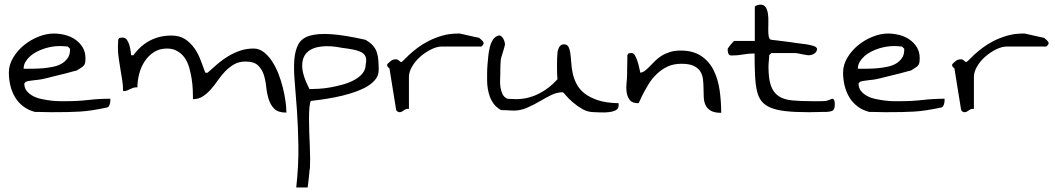

<svg xmlns="http://www.w3.org/2000/svg" viewBox="-20 -488 4599 837"><path d="M18.6 -171.9Q18.6 -205.1 37.1 -236.3Q55.7 -267.6 84.5 -291Q113.3 -314.5 147.9 -328.1Q182.6 -341.8 213.9 -341.8Q239.3 -341.8 264.2 -335.4Q289.1 -329.1 308.6 -315.4Q328.1 -301.8 340.3 -281.7Q352.5 -261.7 352.5 -234.4Q352.5 -221.7 351.1 -214.4Q349.6 -207 344.7 -201.7Q339.8 -196.3 332.5 -191.9Q325.2 -187.5 314.5 -180.7Q308.6 -179.7 296.9 -176.3Q285.2 -172.9 270 -168.9Q254.9 -165 238.3 -161.1Q221.7 -157.2 206.5 -153.3Q191.4 -149.4 179.7 -146.5Q168 -143.6 162.1 -142.6Q159.2 -141.6 149.4 -140.6Q139.6 -139.6 128.4 -138.2Q117.2 -136.7 107.4 -135.3Q97.7 -133.8 95.7 -132.8Q92.8 -131.8 89.4 -128.4Q85.9 -125 85.9 -124Q85.9 -104.5 96.7 -91.3Q107.4 -78.1 124 -69.3Q140.6 -60.5 161.6 -56.2Q182.6 -51.8 203.1 -49.3Q223.6 -46.9 241.2 -46.9Q258.8 -46.9 269.5 -46.9Q318.4 -46.9 365.2 -52.2Q412.1 -57.6 460.9 -57.6V-49.8Q460.9 -43.9 459.5 -37.6Q458 -31.2 455.1 -25.9Q452.1 -20.5 447.3 -19.5Q410.2 -11.7 381.3 -7.3Q352.5 -2.9 327.1 -1.5Q301.8 0 274.4 0.5Q247.1 1 213.9 1H197.3Q186.5 1 173.8 0.5Q161.1 0 149.4 0H132.8Q102.5 -7.8 80.6 -24.9Q58.6 -42 44.9 -65.4Q31.2 -88.9 24.9 -116.2Q18.6 -143.6 18.6 -171.9ZM237.3 -287.1Q224.6 -287.1 208.5 -284.7Q192.4 -282.2 175.3 -276.9Q158.2 -271.5 141.6 -263.2Q125 -254.9 112.3 -243.7Q99.6 -232.4 91.3 -218.8Q83 -205.1 83 -188.5H123Q144.5 -188.5 167 -190.4Q189.5 -192.4 210.9 -196.8Q232.4 -201.2 248.5 -210.4Q264.6 -219.7 274.9 -234.4Q285.2 -249 285.2 -270.5V-275.4L275.4 -285.2Q273.4 -285.2 268.1 -285.6Q262.7 -286.1 256.8 -286.6Q251 -287.1 245.6 -287.1Q240.2 -287.1 237.3 -287.1Z M1050.8 -219.7Q1021.5 -219.7 1000.5 -207.5Q979.5 -195.3 961.9 -177.2Q944.3 -159.2 929.7 -137.7Q915 -116.2 898.9 -98.1Q882.8 -80.1 864.3 -67.9Q845.7 -55.7 821.3 -55.7Q821.3 -74.2 820.3 -97.7Q819.3 -121.1 815.4 -145.5Q811.5 -169.9 804.7 -193.8Q797.9 -217.8 785.2 -235.8Q772.5 -253.9 753.4 -265.1Q734.4 -276.4 708 -276.4Q674.8 -276.4 650.9 -260.7Q627 -245.1 610.8 -220.7Q594.7 -196.3 586.9 -166.5Q579.1 -136.7 579.1 -107.4Q566.4 -107.4 560.1 -105Q553.7 -102.5 547.4 -99.6Q541 -96.7 534.7 -93.8Q528.3 -90.8 516.6 -90.8Q516.6 -115.2 512.7 -139.2Q508.8 -163.1 504.9 -186.5Q501 -210 497.6 -233.4Q494.1 -256.8 494.1 -280.3V-287.1Q494.1 -292 494.6 -297.4Q495.1 -302.7 495.1 -306.6V-314.5Q498 -322.3 502.9 -323.2Q507.8 -324.2 513.7 -324.2Q526.4 -324.2 533.2 -314.5Q540 -304.7 543.9 -291.5Q547.9 -278.3 549.3 -265.1Q550.8 -252 551.8 -247.1H561.5Q592.8 -290 634.3 -311.5Q675.8 -333 727.5 -333Q762.7 -333 786.6 -317.4Q810.5 -301.8 827.1 -278.3Q843.8 -254.9 854.5 -226.1Q865.2 -197.3 875 -170.9H884.8Q906.2 -190.4 929.2 -210Q952.1 -229.5 976.1 -243.7Q1000 -257.8 1026.9 -267.1Q1053.7 -276.4 1085.9 -276.4Q1109.4 -276.4 1129.4 -261.2Q1149.4 -246.1 1165.5 -221.7Q1181.6 -197.3 1193.4 -167.5Q1205.1 -137.7 1212.9 -106.4Q1220.7 -75.2 1224.6 -46.9Q1228.5 -18.6 1228.5 2.9Q1192.4 2.9 1175.8 -13.7Q1159.2 -30.3 1151.4 -55.2Q1143.6 -80.1 1140.6 -108.9Q1137.7 -137.7 1129.9 -162.1Q1122.1 -186.5 1104.5 -203.1Q1086.9 -219.7 1050.8 -219.7Z M1271.5 329.1Q1282.2 230.5 1280.8 146Q1279.3 61.5 1274.4 -8.3Q1269.5 -78.1 1264.6 -133.8Q1259.8 -189.5 1263.2 -229.5Q1266.6 -269.5 1281.2 -295.9Q1295.9 -322.3 1331.1 -332.5Q1366.2 -342.8 1424.3 -338.9Q1482.4 -335 1573.2 -314.5Q1593.8 -302.7 1605.5 -289.6Q1617.2 -276.4 1622.6 -260.3Q1627.9 -244.1 1629.4 -224.6Q1630.9 -205.1 1630.9 -182.6Q1630.9 -157.2 1613.3 -137.7Q1595.7 -118.2 1568.4 -104.5Q1541 -90.8 1507.3 -80.6Q1473.6 -70.3 1440.9 -64Q1408.2 -57.6 1379.9 -53.7Q1351.6 -49.8 1335 -47.9Q1331.1 -41 1329.1 -21Q1327.1 -1 1327.1 27.3Q1327.1 55.7 1328.1 87.4Q1329.1 119.1 1330.6 149.4Q1332 179.7 1332 205.1Q1332 230.5 1331.1 244.1Q1329.1 252.9 1328.1 268.1Q1327.1 283.2 1325.2 296.9Q1323.2 310.5 1322.3 319.3L1321.3 329.1ZM1471.7 -279.3Q1420.9 -290 1380.4 -285.2Q1339.8 -280.3 1318.4 -259.3Q1296.9 -238.3 1297.4 -199.2Q1297.9 -160.2 1329.1 -99.6Q1346.7 -99.6 1371.1 -101.1Q1395.5 -102.5 1422.4 -107.4Q1449.2 -112.3 1476.6 -120.1Q1503.9 -127.9 1525.9 -140.1Q1547.9 -152.3 1561 -168.9Q1574.2 -185.5 1574.2 -207Q1579.1 -229.5 1573.2 -242.2Q1567.4 -254.9 1552.7 -261.7Q1538.1 -268.6 1517.1 -272.5Q1496.1 -276.4 1471.7 -279.3Z M1677.7 -190.4Q1676.8 -190.4 1672.9 -193.8Q1668.9 -197.3 1668.9 -200.2Q1668 -200.2 1668 -202.1V-207Q1668 -208 1668.9 -209Q1679.7 -219.7 1687 -224.6Q1694.3 -229.5 1707 -229.5Q1710.9 -229.5 1714.4 -227.5Q1717.8 -225.6 1719.7 -223.6Q1721.7 -221.7 1724.1 -219.7Q1726.6 -217.8 1729.5 -217.8Q1732.4 -217.8 1741.2 -227.1Q1750 -236.3 1764.6 -250Q1779.3 -263.7 1800.8 -279.8Q1822.3 -295.9 1849.1 -309.6Q1876 -323.2 1907.7 -332.5Q1939.5 -341.8 1977.5 -341.8H1983.4Q1987.3 -340.8 1999.5 -338.4Q2011.7 -335.9 2025.4 -332.5Q2039.1 -329.1 2051.3 -326.7Q2063.5 -324.2 2068.4 -323.2Q2069.3 -322.3 2072.3 -319.8Q2075.2 -317.4 2078.1 -314.9Q2081.1 -312.5 2083.5 -309.6Q2085.9 -306.6 2086.9 -304.7Q2086.9 -303.7 2087.9 -301.8Q2087.9 -301.8 2088.4 -300.8Q2088.9 -299.8 2088.9 -299.8L2087.9 -297.9Q2087.9 -297.9 2087.9 -296.9Q2086.9 -295.9 2086.9 -294.9Q2085.9 -292 2082 -288.6Q2078.1 -285.2 2078.1 -285.2H1906.2Q1884.8 -285.2 1859.9 -272.9Q1835 -260.7 1813 -241.7Q1791 -222.7 1776.9 -198.7Q1762.7 -174.8 1762.7 -152.3V-13.7Q1752 -13.7 1747.1 -11.2Q1742.2 -8.8 1738.8 -5.9Q1735.4 -2.9 1731.4 -1Q1727.5 1 1720.7 1H1718.8Q1717.8 1 1716.8 0Q1712.9 -1 1710 -4.4Q1707 -7.8 1707 -8.8Z M2433.6 -85.9Q2408.2 -85.9 2383.3 -73.7Q2358.4 -61.5 2332 -45.9Q2305.7 -30.3 2277.3 -18.1Q2249 -5.9 2219.7 -5.9Q2215.8 -5.9 2208 -6.3Q2200.2 -6.8 2190.9 -7.3Q2181.6 -7.8 2173.8 -7.8Q2166 -7.8 2163.1 -8.8Q2144.5 -19.5 2133.3 -34.2Q2122.1 -48.8 2115.7 -65.9Q2109.4 -83 2106.4 -101.6Q2103.5 -120.1 2103.5 -138.7V-166Q2103.5 -183.6 2105 -204.1Q2106.4 -224.6 2108.9 -246.1Q2111.3 -267.6 2116.2 -285.6Q2121.1 -303.7 2129.9 -316.4Q2138.7 -329.1 2153.3 -333Q2159.2 -335 2165 -330.1Q2170.9 -325.2 2174.3 -318.8Q2177.7 -312.5 2179.7 -305.2Q2181.6 -297.9 2181.6 -294.9Q2181.6 -292 2178.7 -282.2Q2175.8 -272.5 2172.4 -261.2Q2168.9 -250 2166 -240.2Q2163.1 -230.5 2163.1 -228.5Q2163.1 -227.5 2162.6 -220.2Q2162.1 -212.9 2161.6 -204.1Q2161.1 -195.3 2161.1 -185.1Q2161.1 -174.8 2161.1 -168.9Q2161.1 -156.2 2160.2 -140.1Q2159.2 -124 2161.6 -108.4Q2164.1 -92.8 2169.9 -79.1Q2175.8 -65.4 2191.4 -57.6Q2192.4 -57.6 2197.8 -57.1Q2203.1 -56.6 2209.5 -56.6Q2215.8 -56.6 2221.2 -56.2Q2226.6 -55.7 2228.5 -55.7Q2281.2 -55.7 2328.1 -79.1Q2375 -102.5 2410.2 -142.6Q2409.2 -148.4 2408.7 -165Q2408.2 -181.6 2408.2 -199.7Q2408.2 -217.8 2408.7 -233.9Q2409.2 -250 2410.2 -256.8Q2410.2 -262.7 2412.1 -269Q2414.1 -275.4 2417 -281.2Q2419.9 -287.1 2425.3 -291Q2430.7 -294.9 2437.5 -294.9Q2452.1 -294.9 2458 -284.2Q2463.9 -273.4 2466.3 -255.9Q2468.8 -238.3 2470.2 -215.3Q2471.7 -192.4 2476.6 -168.9Q2481.4 -145.5 2493.2 -122.6Q2504.9 -99.6 2527.3 -81.5Q2549.8 -63.5 2585.9 -51.3Q2622.1 -39.1 2676.8 -38.1Q2676.8 -36.1 2676.8 -33.2Q2676.8 -30.3 2676.8 -28.3Q2676.8 -13.7 2664.1 -7.3Q2651.4 -1 2633.3 1Q2615.2 2.9 2597.7 2Q2580.1 1 2571.3 1Q2542 1 2518.6 -12.7Q2495.1 -26.4 2476.6 -42.5Q2458 -58.6 2446.8 -72.3Q2435.5 -85.9 2433.6 -85.9Z M2950.2 -210Q2916 -210 2890.1 -197.8Q2864.3 -185.5 2843.8 -166Q2823.2 -146.5 2809.6 -124.5Q2795.9 -102.5 2785.6 -83Q2775.4 -63.5 2770 -50.8Q2764.6 -38.1 2762.7 -38.1Q2736.3 -38.1 2725.6 -51.8Q2714.8 -65.4 2711.9 -85.4Q2709 -105.5 2711.4 -127.4Q2713.9 -149.4 2713.9 -166V-182.6Q2713.9 -194.3 2714.4 -207Q2714.8 -219.7 2714.8 -230.5V-247.1Q2717.8 -254.9 2722.7 -255.9Q2727.5 -256.8 2733.4 -256.8Q2742.2 -256.8 2748 -246.6Q2753.9 -236.3 2758.8 -221.7Q2763.7 -207 2766.6 -192.9Q2769.5 -178.7 2771.5 -170.9Q2783.2 -172.9 2793 -180.7Q2802.7 -188.5 2813 -199.2Q2823.2 -210 2835 -221.7Q2846.7 -233.4 2862.3 -243.7Q2877.9 -253.9 2898.9 -260.7Q2919.9 -267.6 2947.3 -267.6Q3002 -267.6 3037.1 -243.7Q3072.3 -219.7 3091.3 -181.2Q3110.4 -142.6 3117.2 -94.2Q3124 -45.9 3124 3.9Q3094.7 3.9 3078.6 -5.4Q3062.5 -14.6 3055.7 -29.8Q3048.8 -44.9 3047.9 -64Q3046.9 -83 3046.9 -103Q3046.9 -123 3044.4 -142.6Q3042 -162.1 3032.7 -176.8Q3023.4 -191.4 3004.4 -200.7Q2985.4 -210 2950.2 -210Z M3269.5 -254.9Q3242.2 -254.9 3219.2 -250.5Q3196.3 -246.1 3168.9 -246.1Q3158.2 -246.1 3155.3 -254.4Q3152.3 -262.7 3152.3 -270.5V-275.4Q3154.3 -279.3 3158.7 -285.2Q3163.1 -291 3168 -296.4Q3172.9 -301.8 3176.3 -305.7Q3179.7 -309.6 3180.7 -309.6H3270.5V-456.1Q3270.5 -460 3273.4 -461.9Q3276.4 -463.9 3280.8 -465.3Q3285.2 -466.8 3289.1 -467.3Q3293 -467.8 3294.9 -467.8Q3310.5 -467.8 3317.9 -456.5Q3325.2 -445.3 3327.6 -428.7Q3330.1 -412.1 3329.6 -392.6Q3329.1 -373 3329.1 -356.4Q3329.1 -339.8 3331.5 -327.6Q3334 -315.4 3342.8 -314.5Q3350.6 -313.5 3372.6 -311Q3394.5 -308.6 3418.5 -305.2Q3442.4 -301.8 3463.9 -298.8Q3485.4 -295.9 3495.1 -294.9Q3497.1 -294.9 3502.4 -293.5Q3507.8 -292 3514.2 -291Q3520.5 -290 3525.4 -288.1Q3530.3 -286.1 3532.2 -285.2Q3534.2 -285.2 3538.1 -281.2Q3542 -277.3 3542 -275.4Q3542 -268.6 3538.1 -262.7Q3534.2 -256.8 3528.3 -253.4Q3522.5 -250 3516.1 -248.5Q3509.8 -247.1 3503.9 -247.1Q3502 -247.1 3493.2 -248.5Q3484.4 -250 3475.1 -252Q3465.8 -253.9 3457.5 -255.4Q3449.2 -256.8 3447.3 -256.8H3437.5Q3428.7 -256.8 3418.9 -256.8Q3409.2 -256.8 3399.4 -256.8H3373Q3366.2 -256.8 3359.4 -256.8Q3352.5 -256.8 3347.7 -256.8H3342.8L3333 -247.1Q3333 -246.1 3333 -240.2Q3333 -234.4 3332 -226.6Q3331.1 -218.8 3330.6 -210.4Q3330.1 -202.1 3330.1 -197.3Q3330.1 -144.5 3340.8 -114.3Q3351.6 -84 3374.5 -68.8Q3397.5 -53.7 3433.1 -50.3Q3468.8 -46.9 3520.5 -46.9Q3526.4 -46.9 3536.1 -46.9Q3545.9 -46.9 3555.7 -46.9Q3565.4 -46.9 3572.3 -47.4Q3579.1 -47.9 3580.1 -47.9Q3581.1 -47.9 3585 -49.3Q3588.9 -50.8 3594.2 -52.2Q3599.6 -53.7 3603 -55.7Q3606.4 -57.6 3608.4 -57.6Q3612.3 -57.6 3614.7 -54.2Q3617.2 -50.8 3618.2 -45.9Q3619.1 -41 3619.1 -37.1V-30.3Q3619.1 -14.6 3612.3 -7.8Q3605.5 -1 3580.1 0H3563.5Q3551.8 0 3539.6 0.5Q3527.3 1 3514.6 1H3500Q3444.3 1 3405.3 -3.4Q3366.2 -7.8 3340.8 -18.1Q3315.4 -28.3 3300.8 -45.9Q3286.1 -63.5 3279.8 -91.8Q3273.4 -120.1 3271.5 -160.2Q3269.5 -200.2 3269.5 -254.9Z M3655.3 -171.9Q3655.3 -205.1 3673.8 -236.3Q3692.4 -267.6 3721.2 -291Q3750 -314.5 3784.7 -328.1Q3819.3 -341.8 3850.6 -341.8Q3876 -341.8 3900.9 -335.4Q3925.8 -329.1 3945.3 -315.4Q3964.8 -301.8 3977.1 -281.7Q3989.3 -261.7 3989.3 -234.4Q3989.3 -221.7 3987.8 -214.4Q3986.3 -207 3981.4 -201.7Q3976.6 -196.3 3969.2 -191.9Q3961.9 -187.5 3951.2 -180.7Q3945.3 -179.7 3933.6 -176.3Q3921.9 -172.9 3906.7 -168.9Q3891.6 -165 3875 -161.1Q3858.4 -157.2 3843.3 -153.3Q3828.1 -149.4 3816.4 -146.5Q3804.7 -143.6 3798.8 -142.6Q3795.9 -141.6 3786.1 -140.6Q3776.4 -139.6 3765.1 -138.2Q3753.9 -136.7 3744.1 -135.3Q3734.4 -133.8 3732.4 -132.8Q3729.5 -131.8 3726.1 -128.4Q3722.7 -125 3722.7 -124Q3722.7 -104.5 3733.4 -91.3Q3744.1 -78.1 3760.7 -69.3Q3777.3 -60.5 3798.3 -56.2Q3819.3 -51.8 3839.8 -49.3Q3860.4 -46.9 3877.9 -46.9Q3895.5 -46.9 3906.2 -46.9Q3955.1 -46.9 4002 -52.2Q4048.8 -57.6 4097.7 -57.6V-49.8Q4097.7 -43.9 4096.2 -37.6Q4094.7 -31.2 4091.8 -25.9Q4088.9 -20.5 4084 -19.5Q4046.9 -11.7 4018.1 -7.3Q3989.3 -2.9 3963.9 -1.5Q3938.5 0 3911.1 0.5Q3883.8 1 3850.6 1H3834Q3823.2 1 3810.5 0.5Q3797.9 0 3786.1 0H3769.5Q3739.3 -7.8 3717.3 -24.9Q3695.3 -42 3681.6 -65.4Q3668 -88.9 3661.6 -116.2Q3655.3 -143.6 3655.3 -171.9ZM3874 -287.1Q3861.3 -287.1 3845.2 -284.7Q3829.1 -282.2 3812 -276.9Q3794.9 -271.5 3778.3 -263.2Q3761.7 -254.9 3749 -243.7Q3736.3 -232.4 3728 -218.8Q3719.7 -205.1 3719.7 -188.5H3759.8Q3781.2 -188.5 3803.7 -190.4Q3826.2 -192.4 3847.7 -196.8Q3869.1 -201.2 3885.3 -210.4Q3901.4 -219.7 3911.6 -234.4Q3921.9 -249 3921.9 -270.5V-275.4L3912.1 -285.2Q3910.2 -285.2 3904.8 -285.6Q3899.4 -286.1 3893.6 -286.6Q3887.7 -287.1 3882.3 -287.1Q3877 -287.1 3874 -287.1Z M4140.6 -190.4Q4139.6 -190.4 4135.7 -193.8Q4131.8 -197.3 4131.8 -200.2Q4130.9 -200.2 4130.9 -202.1V-207Q4130.9 -208 4131.8 -209Q4142.6 -219.7 4149.9 -224.6Q4157.2 -229.5 4169.9 -229.5Q4173.8 -229.5 4177.2 -227.5Q4180.7 -225.6 4182.6 -223.6Q4184.6 -221.7 4187 -219.7Q4189.5 -217.8 4192.4 -217.8Q4195.3 -217.8 4204.1 -227.1Q4212.9 -236.3 4227.5 -250Q4242.2 -263.7 4263.7 -279.8Q4285.2 -295.9 4312 -309.6Q4338.9 -323.2 4370.6 -332.5Q4402.3 -341.8 4440.4 -341.8H4446.3Q4450.2 -340.8 4462.4 -338.4Q4474.6 -335.9 4488.3 -332.5Q4502 -329.1 4514.2 -326.7Q4526.4 -324.2 4531.2 -323.2Q4532.2 -322.3 4535.2 -319.8Q4538.1 -317.4 4541 -314.9Q4543.9 -312.5 4546.4 -309.6Q4548.8 -306.6 4549.8 -304.7Q4549.8 -303.7 4550.8 -301.8Q4550.8 -301.8 4551.3 -300.8Q4551.8 -299.8 4551.8 -299.8L4550.8 -297.9Q4550.8 -297.9 4550.8 -296.9Q4549.8 -295.9 4549.8 -294.9Q4548.8 -292 4544.9 -288.6Q4541 -285.2 4541 -285.2H4369.1Q4347.7 -285.2 4322.8 -272.9Q4297.9 -260.7 4275.9 -241.7Q4253.9 -222.7 4239.7 -198.7Q4225.6 -174.8 4225.6 -152.3V-13.7Q4214.8 -13.7 4210 -11.2Q4205.1 -8.8 4201.7 -5.9Q4198.2 -2.9 4194.3 -1Q4190.4 1 4183.6 1H4181.6Q4180.7 1 4179.7 0Q4175.8 -1 4172.9 -4.4Q4169.9 -7.8 4169.9 -8.8Z"/></svg>

Font: Swanky and Moo Moo
Style: Regular
Weight: 400
Designer: Kimberly Geswein
Foundry: Kimberly Geswein
Version: Version 1.002 2001